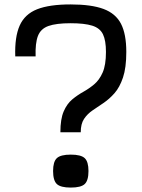

<svg xmlns="http://www.w3.org/2000/svg" viewBox="-20 -834 640 868"><path d="M253 -236Q253 -296 268 -330.5Q283 -365 306.5 -384.5Q330 -404 356 -418.5Q382 -433 405.5 -452.5Q429 -472 444 -506Q459 -540 459 -599Q459 -651 445.5 -679Q432 -707 397 -718Q362 -729 299 -729Q234 -729 199 -716.5Q164 -704 151.5 -671.5Q139 -639 141 -579H49Q46 -667 69 -718.5Q92 -770 147.5 -792Q203 -814 299 -814Q393 -814 448 -793.5Q503 -773 527 -726.5Q551 -680 551 -599Q551 -528 536 -483.5Q521 -439 497.5 -412.5Q474 -386 448 -368.5Q422 -351 398.5 -335Q375 -319 360 -296.5Q345 -274 345 -236ZM300 14Q254 14 237 -2Q220 -18 220 -61Q220 -103 237 -119Q254 -135 300 -135Q346 -135 363 -119Q380 -103 380 -61Q380 -18 363 -2Q346 14 300 14Z"/></svg>

Font: Victor Mono SemiBold
Style: Regular
Weight: 600
Monospace: yes
Designer: Rune Bjørnerås
Version: Version 1.561;gftools[0.9.30]